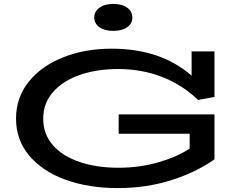

<svg xmlns="http://www.w3.org/2000/svg" viewBox="-20 -949 1213 982"><path d="M201 -342Q201 -263 250.5 -206.5Q300 -150 387.5 -120.5Q475 -91 587 -91Q692 -91 788.5 -118.5Q885 -146 950 -189V-265H587V-364H1077V-134Q982 -67 854.5 -27Q727 13 582 13Q434 13 316 -29.5Q198 -72 130 -152.5Q62 -233 62 -342Q62 -450 127 -531Q192 -612 303.5 -656Q415 -700 551 -700Q802 -700 960 -562V-686H1077V-453L993 -438Q913 -515 809 -555.5Q705 -596 584 -596Q476 -596 389 -566Q302 -536 251.5 -478.5Q201 -421 201 -342ZM462 -859Q462 -890 488.5 -909.5Q515 -929 559 -929Q605 -929 631 -909.5Q657 -890 657 -859Q657 -829 630.5 -810Q604 -791 559 -791Q515 -791 488.5 -810Q462 -829 462 -859Z"/></svg>

Font: BioRhyme Expanded
Style: Bold
Weight: 700
Width: 7
Designer: Aoife Mooney
Foundry: Aoife Mooney Type
Version: Version 1.000